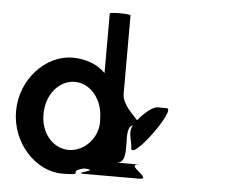

<svg xmlns="http://www.w3.org/2000/svg" viewBox="-54 -856 1166 930"><g transform="rotate(5 528.5 -391.0)"><path d="M32 -274C32 -118 153 8 280 8C403 8 297 -6 385 -26C473 -23 320 0 388 0H653C728 0 569 -68 653 -68H537C617 -68 546 -239 602 -255C580 -220 603 -180 603 -148C603 -70 808 -352 758 -352H712C693 -352 652 -322 620 -281C598 -307 544 -352 544 -403V-784C544 -792 443 -792 443 -785V-495C401 -538 341 -556 283 -556C153 -556 32 -430 32 -274ZM166 -274C166 -366 227 -440 304 -440C380 -440 441 -366 441 -274C451 -184 380 -109 302 -109C223 -109 163 -184 166 -274Z"/></g></svg>

Font: Ampere
Style: Cnd
Weight: 400
Version: Version 1